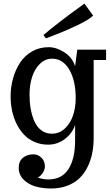

<svg xmlns="http://www.w3.org/2000/svg" viewBox="-20 -805 625 1086"><path d="M40 0ZM506.8 -716.8Q485.4 -694.8 418.5 -662.6Q351.6 -630.4 295.4 -609.4L239.7 -587.9L225.6 -606.9Q265.1 -640.6 323 -685.1Q380.9 -729.5 419.4 -756.8L457.5 -784.7ZM269 261.2Q220.2 261.2 180.2 249.5Q140.1 237.8 113 210.4Q85.9 183.1 85.9 144Q85.9 106.4 110.1 87.2Q134.3 67.9 168 67.9Q195.3 67.9 214.6 87.2Q233.9 106.4 233.9 136.2Q233.9 155.3 220.7 174.6Q207.5 193.8 192.9 199.2Q224.1 210 252.9 210Q329.6 210 367.2 151.6Q404.8 93.3 404.8 -11.2V-98.1Q389.2 -51.3 347.2 -19Q305.2 13.2 252 13.2Q210.4 13.2 175.5 -2Q140.6 -17.1 116 -43.2Q91.3 -69.3 74 -104.2Q56.6 -139.2 48.3 -178.7Q40 -218.3 40 -259.8Q40 -312.5 53.7 -361.6Q67.4 -410.6 93.5 -450.4Q119.6 -490.2 161.4 -514.2Q203.1 -538.1 254.9 -538.1Q299.3 -538.1 344.2 -509Q389.2 -480 404.8 -430.2L417 -523.9H580.1V-465.8H509.8V-24.9Q509.8 20.5 501.7 61.3Q493.7 102.1 475.3 139.2Q457 176.3 429.7 202.9Q402.3 229.5 361.1 245.4Q319.8 261.2 269 261.2ZM272.9 -48.8Q316.4 -48.8 347.9 -79.1Q379.4 -109.4 393.8 -153.8Q408.2 -198.2 408.2 -250Q408.2 -349.6 371.8 -411.4Q335.4 -473.1 274.9 -473.1Q234.9 -473.1 205.1 -443.4Q175.3 -413.6 161.1 -368.2Q147 -322.8 147 -269Q147 -227.1 153.6 -189.7Q160.2 -152.3 174.3 -119.6Q188.5 -86.9 213.9 -67.9Q239.3 -48.8 272.9 -48.8Z"/></svg>

Font: Trocchi
Style: Regular
Weight: 400
Designer: vernon adams
Version: Version 1.0; ttfautohint (v0.8) -l 6 -r 50 -G 100